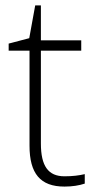

<svg xmlns="http://www.w3.org/2000/svg" viewBox="-20 -679 357 709"><path d="M218 10C247 10 272 6 293 -1V-36C272 -31 248 -28 218 -28C158 -28 131 -66 131 -149V-492H280V-530H131V-659H110L88 -538L12 -518V-492H89V-141C89 -38 129 10 218 10Z"/></svg>

Font: Kathrein 35 Thin
Style: Regular
Weight: 250
Designer: Lazydogs Typefoundry, based on Open Sans by Ascender Corporation
Foundry: Lazydogs Typefoundry
Version: Version 1.003;PS 001.003;hotconv 1.0.88;makeotf.lib2.5.64775